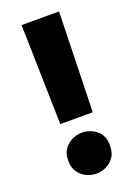

<svg xmlns="http://www.w3.org/2000/svg" viewBox="-139 -766 593 833"><g transform="rotate(-20 157.5 -349.5)"><path d="M83 -247 72 -708H245L233 -247ZM158 9Q135 9 112.5 -1.5Q90 -12 75.5 -32.5Q61 -53 61 -86Q61 -118 75.5 -138.5Q90 -159 112 -169.5Q134 -180 158 -180Q195 -180 224.5 -156.5Q254 -133 254 -86Q254 -53 239.5 -32.5Q225 -12 203 -1.5Q181 9 158 9Z"/></g></svg>

Font: Onest ExtraBold
Style: Regular
Weight: 800
Designer: Dmitri Voloshin, Andrey Kudryavtsev
Foundry: Dmitri Voloshin, Andrey Kudryavtsev
Version: Version 1.000;gftools[0.9.33]